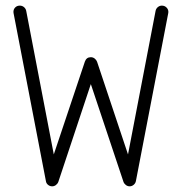

<svg xmlns="http://www.w3.org/2000/svg" viewBox="-20 -656 640 676"><path d="M27.3 -613.8Q27.3 -623.5 33.7 -629.9Q40 -636.2 49.8 -636.2Q58.1 -636.2 64.5 -630.9Q70.8 -625.5 72.3 -617.7L169.4 -112.3L278.8 -439Q284.2 -454.6 299.8 -454.6Q307.1 -454.6 313.2 -450Q319.3 -445.3 321.8 -438.5L430.7 -112.3L527.8 -617.7Q529.3 -625.5 535.6 -630.9Q542 -636.2 549.8 -636.2Q559.6 -636.2 566.2 -629.6Q572.8 -623 572.8 -613.8Q572.8 -610.8 572.3 -609.4L458.5 -18.6Q457 -10.7 450.7 -5.4Q444.3 0 436.5 0Q429.2 0 423.1 -4.6Q417 -9.3 414.6 -16.1L299.8 -359.9L185.5 -16.1Q183.1 -9.3 177 -4.6Q170.9 0 163.6 0Q155.3 0 148.9 -5.4Q142.6 -10.7 141.6 -18.6L27.8 -609.4Q27.3 -610.8 27.3 -613.8Z"/></svg>

Font: OpenGost Type A TT
Style: Regular
Weight: 400
Version: Version 0.3